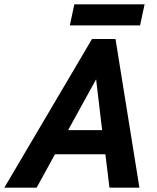

<svg xmlns="http://www.w3.org/2000/svg" viewBox="-77 -871 730 891"><path d="M-57 0 350 -690H459L570 0H431L412 -155H178L93 0ZM239 -267H397L369 -503ZM247 -753 268 -851H594L573 -753Z"/></svg>

Font: Radio Canada SemiBold
Style: Italic
Weight: 600
Italic angle: -12°
Designer: Charles Daoud, Etienne Aubert Bonn, Alexandre Saumier Demers, Jacques Le Bailly
Foundry: Radio-Canada
Version: Version 2.104; ttfautohint (v1.8.4.7-5d5b);gftools[0.9.28.de